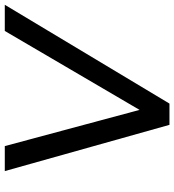

<svg xmlns="http://www.w3.org/2000/svg" viewBox="18 -764 745 822"><g transform="rotate(-90 391.0 -352.5)"><path d="M268 0 70 -705H177L332 -128L670 -705H782L359 0Z"/></g></svg>

Font: Mulish SemiBold
Style: Italic
Weight: 600
Italic angle: -9°
Designer: Vernon Adams
Foundry: Vernon Adams
Version: Version 3.603; ttfautohint (v1.8.3)